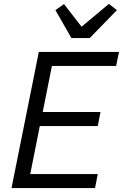

<svg xmlns="http://www.w3.org/2000/svg" viewBox="-20 -964 630 984"><path d="M467 0H39L179 -698H590L575 -626H246L199 -390H495L481 -318H184L135 -72H481ZM440 -769H346L264 -912L308 -943L398 -827L538 -944L579 -912Z"/></svg>

Font: IBM Plex Sans
Style: Italic
Weight: 400
Italic angle: -11.31°
Designer: Mike Abbink, Paul van der Laan, Pieter van Rosmalen
Foundry: Bold Monday
Version: Version 3.201